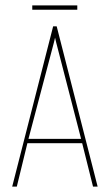

<svg xmlns="http://www.w3.org/2000/svg" viewBox="-20 -688 405 708"><path d="M25 0 176 -591H189L340 0H323L283 -160H81L42 0ZM85 -176H279L187 -532L183 -549L179 -532ZM99 -652V-668H265V-652Z"/></svg>

Font: Alumni Sans Pinstripe
Style: Regular
Weight: 400
Designer: Robert E. Leuschke
Foundry: Robert E. Leuschke
Version: Version 1.010; ttfautohint (v1.8.4.7-5d5b)